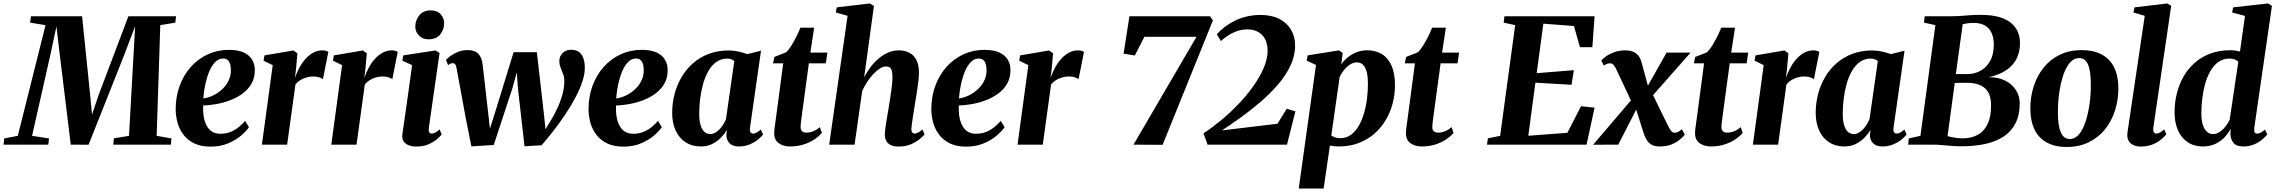

<svg xmlns="http://www.w3.org/2000/svg" viewBox="-64 -837 13166 1111"><path d="M-43.5 0 -39.5 -36 39 -51 199.5 -691.5 110 -706 115.5 -743H411L458 -284.5L468.5 -174L506 -285.5L679 -743H955L950 -706L863.5 -691.5L842.5 -51L928 -36L925 0H591.5L595 -36.5L682.5 -51L707.5 -499L718 -685.5L653 -514.5L448.5 0.5L345.5 0L283.5 -507L262.5 -683.5L224 -504.5L121.5 -51L219.5 -36L215.5 0Z M1376.5 -101Q1363 -80.5 1332.8 -54Q1302.5 -27.5 1257.2 -8Q1212 11.5 1153.5 11.5Q1099.5 11.5 1061.2 -6.8Q1023 -25 999 -55.8Q975 -86.5 964 -124.8Q953 -163 952.5 -203.5Q952.5 -277.5 975.5 -340.2Q998.5 -403 1040.2 -449.8Q1082 -496.5 1138.2 -522.5Q1194.5 -548.5 1260 -548.5Q1313 -548.5 1345.8 -533.5Q1378.5 -518.5 1394.2 -492.5Q1410 -466.5 1410.5 -434Q1411 -387.5 1391.5 -353.2Q1372 -319 1339.2 -295.2Q1306.5 -271.5 1266.8 -256.5Q1227 -241.5 1186.5 -234.5Q1146 -227.5 1111.5 -226.5Q1110 -191 1115 -161.2Q1120 -131.5 1132 -109.5Q1144 -87.5 1163.5 -75.2Q1183 -63 1210.5 -63Q1244.5 -63 1271.2 -74.2Q1298 -85.5 1318.8 -102.8Q1339.5 -120 1354.5 -137.5ZM1228 -498.5Q1200.5 -498.5 1180 -476.8Q1159.5 -455 1145.5 -420Q1131.5 -385 1123.2 -344.8Q1115 -304.5 1112.5 -267.5Q1132 -269.5 1154.2 -278Q1176.5 -286.5 1197.5 -300.8Q1218.5 -315 1235.5 -334.8Q1252.5 -354.5 1262.5 -379.2Q1272.5 -404 1272 -433.5Q1271 -468 1259.5 -483.2Q1248 -498.5 1228 -498.5Z M1451.5 0 1514 -460 1461 -486 1466.5 -516.5 1634 -545 1657 -528.5 1649 -438.5 1642.5 -386.5Q1652.5 -415 1667.2 -443.2Q1682 -471.5 1702.2 -494.5Q1722.5 -517.5 1747.5 -531.5Q1772.5 -545.5 1801.5 -545.5Q1815 -545.5 1823.8 -542.5Q1832.5 -539.5 1836 -536.5L1804.5 -378.5Q1801.5 -382.5 1785.8 -388.5Q1770 -394.5 1749 -394.5Q1733 -394.5 1718 -391Q1703 -387.5 1689.5 -381.5Q1676 -375.5 1664.8 -367Q1653.5 -358.5 1645.5 -348L1597.5 0Z M1853 0 1915.5 -460 1862.5 -486 1868 -516.5 2035.5 -545 2058.5 -528.5 2050.5 -438.5 2044 -386.5Q2054 -415 2068.8 -443.2Q2083.5 -471.5 2103.8 -494.5Q2124 -517.5 2149 -531.5Q2174 -545.5 2203 -545.5Q2216.5 -545.5 2225.2 -542.5Q2234 -539.5 2237.5 -536.5L2206 -378.5Q2203 -382.5 2187.2 -388.5Q2171.5 -394.5 2150.5 -394.5Q2134.5 -394.5 2119.5 -391Q2104.5 -387.5 2091 -381.5Q2077.5 -375.5 2066.2 -367Q2055 -358.5 2047 -348L1999 0Z M2345 11Q2319 11 2299.8 3Q2280.5 -5 2271 -20Q2261.5 -35 2264 -58Q2266 -73 2270.2 -101.5Q2274.5 -130 2280 -169Q2285.5 -208 2292.2 -255Q2299 -302 2306 -354Q2313 -406 2320.5 -460L2264 -486L2269.5 -516.5L2456 -545L2479.5 -530.5L2417.5 -98Q2415 -80 2419.5 -72Q2424 -64 2434 -64Q2444 -64 2454.2 -69.2Q2464.5 -74.5 2479.5 -88L2492 -59.5Q2482.5 -47 2463 -30.5Q2443.5 -14 2414 -1.5Q2384.5 11 2345 11ZM2414 -609.5Q2380.5 -609.5 2359.2 -632.5Q2338 -655.5 2339 -685Q2340.5 -723.5 2363.8 -750.2Q2387 -777 2428.5 -777Q2466.5 -777 2486.5 -754Q2506.5 -731 2506 -703Q2506 -665 2483 -637.2Q2460 -609.5 2414 -609.5Z M2663.5 10 2631 -154 2578 -441.5Q2575 -458.5 2569.8 -465Q2564.5 -471.5 2556 -471.5Q2548 -471.5 2542.2 -468.5Q2536.5 -465.5 2529 -460.5L2516.5 -490Q2525 -500 2543 -513.2Q2561 -526.5 2586.2 -536.8Q2611.5 -547 2641 -547Q2683.5 -547 2703.5 -526.2Q2723.5 -505.5 2728.5 -465.5L2760 -190L2771 -92L2808 -210L2908 -535H3042.5L3082.5 -185L3092.5 -89.5L3130.5 -152Q3148 -182.5 3161.2 -211.2Q3174.5 -240 3183.5 -266.8Q3192.5 -293.5 3197 -319.2Q3201.5 -345 3201.5 -369.5Q3201.5 -390 3194.2 -408.8Q3187 -427.5 3179.8 -446Q3172.5 -464.5 3172.5 -483.5Q3172.5 -510.5 3191.2 -529.8Q3210 -549 3241 -549Q3271.5 -549 3288.8 -534.2Q3306 -519.5 3313 -496Q3320 -472.5 3320 -446.5Q3320.5 -410 3306.2 -366.2Q3292 -322.5 3267 -275Q3242 -227.5 3209.8 -179Q3177.5 -130.5 3141.8 -84.2Q3106 -38 3070 3.5L2971 9.5L2933 -326.5L2926.5 -419L2901 -326L2793 2Z M3765.5 -101Q3752 -80.5 3721.8 -54Q3691.5 -27.5 3646.2 -8Q3601 11.5 3542.5 11.5Q3488.5 11.5 3450.2 -6.8Q3412 -25 3388 -55.8Q3364 -86.5 3353 -124.8Q3342 -163 3341.5 -203.5Q3341.5 -277.5 3364.5 -340.2Q3387.5 -403 3429.2 -449.8Q3471 -496.5 3527.2 -522.5Q3583.5 -548.5 3649 -548.5Q3702 -548.5 3734.8 -533.5Q3767.5 -518.5 3783.2 -492.5Q3799 -466.5 3799.5 -434Q3800 -387.5 3780.5 -353.2Q3761 -319 3728.2 -295.2Q3695.5 -271.5 3655.8 -256.5Q3616 -241.5 3575.5 -234.5Q3535 -227.5 3500.5 -226.5Q3499 -191 3504 -161.2Q3509 -131.5 3521 -109.5Q3533 -87.5 3552.5 -75.2Q3572 -63 3599.5 -63Q3633.5 -63 3660.2 -74.2Q3687 -85.5 3707.8 -102.8Q3728.5 -120 3743.5 -137.5ZM3617 -498.5Q3589.5 -498.5 3569 -476.8Q3548.5 -455 3534.5 -420Q3520.5 -385 3512.2 -344.8Q3504 -304.5 3501.5 -267.5Q3521 -269.5 3543.2 -278Q3565.5 -286.5 3586.5 -300.8Q3607.5 -315 3624.5 -334.8Q3641.5 -354.5 3651.5 -379.2Q3661.5 -404 3661 -433.5Q3660 -468 3648.5 -483.2Q3637 -498.5 3617 -498.5Z M4276 -99Q4273.5 -79.5 4278.8 -71.8Q4284 -64 4294 -64Q4302.5 -64 4313.2 -69.2Q4324 -74.5 4338.5 -87.5L4351.5 -59Q4342.5 -46.5 4323 -30.2Q4303.5 -14 4275 -1.8Q4246.5 10.5 4211 10.5Q4175 10.5 4156.8 -8.8Q4138.5 -28 4139 -58L4143 -85.5Q4129.5 -63 4108 -40.8Q4086.5 -18.5 4057.2 -4Q4028 10.5 3991.5 10.5Q3940.5 10.5 3903 -13.8Q3865.5 -38 3845.5 -81.8Q3825.5 -125.5 3825.5 -184Q3825.5 -239.5 3839.2 -292.2Q3853 -345 3879.8 -390.8Q3906.5 -436.5 3946.2 -471.2Q3986 -506 4037.8 -525.5Q4089.5 -545 4152.5 -545Q4182 -545 4210.2 -538.5Q4238.5 -532 4260 -524L4339.5 -543.5ZM4185 -484Q4178.5 -489.5 4168.2 -493.8Q4158 -498 4144.5 -498Q4107.5 -498 4080.5 -478.2Q4053.5 -458.5 4034.5 -425Q4015.5 -391.5 4004 -349.8Q3992.5 -308 3987.2 -264Q3982 -220 3982 -179.5Q3982 -138 3990.2 -111.8Q3998.5 -85.5 4013 -73.2Q4027.5 -61 4046 -61Q4059.5 -61 4072.5 -68Q4085.5 -75 4097.5 -87Q4109.5 -99 4119.8 -115Q4130 -131 4137 -148.5Z M4578 -186.5Q4575.5 -166.5 4573.2 -150.2Q4571 -134 4569.8 -122Q4568.5 -110 4568.5 -101Q4568.5 -85 4577.5 -77.2Q4586.5 -69.5 4601.5 -69.5Q4622.5 -69.5 4642.8 -77.8Q4663 -86 4680 -101.5L4691.5 -68Q4675 -48 4648 -30Q4621 -12 4585.5 -0.8Q4550 10.5 4507 10.5Q4467.5 10.5 4440.8 -9.5Q4414 -29.5 4416 -73Q4416 -77 4416.8 -84.2Q4417.5 -91.5 4419.2 -104.5Q4421 -117.5 4423.8 -137.8Q4426.5 -158 4430.5 -187.5L4468 -470.5H4409L4417 -507.5L4485 -534.5Q4499.5 -548 4515 -572.8Q4530.5 -597.5 4544.5 -625.5Q4558.5 -653.5 4567.5 -677H4647L4625 -532.5H4723.5L4714.5 -470.5H4616.5Z M5135.5 11Q5107 11 5089.2 2Q5071.5 -7 5063.8 -22.8Q5056 -38.5 5056 -60Q5056 -70.5 5058.2 -88.5Q5060.5 -106.5 5064 -128.8Q5067.5 -151 5071.5 -174.2Q5075.5 -197.5 5079 -218Q5082.5 -240.5 5086.2 -264.2Q5090 -288 5093.2 -311Q5096.5 -334 5098.5 -354.8Q5100.5 -375.5 5100 -391.5Q5100 -414.5 5096.2 -427.8Q5092.5 -441 5084.2 -446.8Q5076 -452.5 5062 -452.5Q5045.5 -452.5 5026.5 -440.2Q5007.5 -428 4988.5 -407.5Q4969.5 -387 4953 -361.8Q4936.5 -336.5 4925 -310L4881 0H4734L4840.5 -745.5L4772.5 -765L4778 -794.5L4969 -817L4993 -803L4936.5 -389.5Q4951 -418.5 4971.8 -446.5Q4992.5 -474.5 5018.2 -496.8Q5044 -519 5073.5 -532.2Q5103 -545.5 5136 -545.5Q5173 -545.5 5199.2 -531.2Q5225.5 -517 5239.5 -488.2Q5253.5 -459.5 5253.5 -416Q5253.5 -395 5250 -365.8Q5246.5 -336.5 5241.5 -305Q5236.5 -273.5 5232 -245.5Q5229 -226.5 5225.5 -205.2Q5222 -184 5218.8 -163.5Q5215.5 -143 5213 -124.8Q5210.5 -106.5 5209.5 -93Q5209.5 -75.5 5215.5 -69.8Q5221.5 -64 5228 -64Q5237 -64 5247.5 -69.2Q5258 -74.5 5273.5 -88L5286 -59Q5278 -49 5258.2 -32.5Q5238.5 -16 5208 -2.5Q5177.5 11 5135.5 11Z M5749 -101Q5735.5 -80.5 5705.2 -54Q5675 -27.5 5629.8 -8Q5584.5 11.5 5526 11.5Q5472 11.5 5433.8 -6.8Q5395.5 -25 5371.5 -55.8Q5347.5 -86.5 5336.5 -124.8Q5325.5 -163 5325 -203.5Q5325 -277.5 5348 -340.2Q5371 -403 5412.8 -449.8Q5454.5 -496.5 5510.8 -522.5Q5567 -548.5 5632.5 -548.5Q5685.5 -548.5 5718.2 -533.5Q5751 -518.5 5766.8 -492.5Q5782.5 -466.5 5783 -434Q5783.5 -387.5 5764 -353.2Q5744.5 -319 5711.8 -295.2Q5679 -271.5 5639.2 -256.5Q5599.5 -241.5 5559 -234.5Q5518.5 -227.5 5484 -226.5Q5482.5 -191 5487.5 -161.2Q5492.5 -131.5 5504.5 -109.5Q5516.5 -87.5 5536 -75.2Q5555.5 -63 5583 -63Q5617 -63 5643.8 -74.2Q5670.5 -85.5 5691.2 -102.8Q5712 -120 5727 -137.5ZM5600.5 -498.5Q5573 -498.5 5552.5 -476.8Q5532 -455 5518 -420Q5504 -385 5495.8 -344.8Q5487.5 -304.5 5485 -267.5Q5504.5 -269.5 5526.8 -278Q5549 -286.5 5570 -300.8Q5591 -315 5608 -334.8Q5625 -354.5 5635 -379.2Q5645 -404 5644.5 -433.5Q5643.5 -468 5632 -483.2Q5620.5 -498.5 5600.5 -498.5Z M5824 0 5886.5 -460 5833.5 -486 5839 -516.5 6006.5 -545 6029.5 -528.5 6021.5 -438.5 6015 -386.5Q6025 -415 6039.8 -443.2Q6054.5 -471.5 6074.8 -494.5Q6095 -517.5 6120 -531.5Q6145 -545.5 6174 -545.5Q6187.5 -545.5 6196.2 -542.5Q6205 -539.5 6208.5 -536.5L6177 -378.5Q6174 -382.5 6158.2 -388.5Q6142.5 -394.5 6121.5 -394.5Q6105.5 -394.5 6090.5 -391Q6075.5 -387.5 6062 -381.5Q6048.5 -375.5 6037.2 -367Q6026 -358.5 6018 -348L5970 0Z M6859.5 -624H6558L6502.5 -516L6437.5 -526.5L6471.5 -743H6937.5L6954.5 -719L6663.5 1L6495 0Z M6923.5 0 6900 -65.5Q6948.5 -97 7000.5 -140Q7052.5 -183 7100.8 -233.2Q7149 -283.5 7187.2 -337Q7225.5 -390.5 7248.2 -443.5Q7271 -496.5 7271 -544.5Q7270.5 -586.5 7254.8 -613.5Q7239 -640.5 7213.2 -653.8Q7187.5 -667 7156 -667Q7123 -667 7094.5 -657Q7066 -647 7042.8 -631.8Q7019.5 -616.5 7000.5 -599.5L6977 -639Q6997 -661 7022.5 -680.8Q7048 -700.5 7079.5 -716.2Q7111 -732 7148.8 -741.2Q7186.5 -750.5 7230.5 -750.5Q7293.5 -750.5 7338 -728Q7382.5 -705.5 7406.2 -665.5Q7430 -625.5 7430 -573.5Q7430 -513 7402.5 -455.8Q7375 -398.5 7329 -345.5Q7283 -292.5 7227 -244.8Q7171 -197 7113.8 -156Q7056.5 -115 7007 -82.5L7328 -121L7381.5 -207.5L7432 -193L7383 0Z M7451 254 7551 -461 7497 -486 7502.5 -516.5 7683.5 -545.5 7705.5 -531 7697 -464.5Q7712 -486.5 7734.8 -505Q7757.5 -523.5 7785.8 -534.8Q7814 -546 7847 -546Q7897.5 -546 7933.5 -523.2Q7969.5 -500.5 7988.8 -455.5Q8008 -410.5 8008 -344.5Q8008 -289 7994 -236.8Q7980 -184.5 7952.8 -139.5Q7925.5 -94.5 7885.8 -60.8Q7846 -27 7794.8 -8.2Q7743.5 10.5 7682 10.5Q7670 10.5 7657 9Q7644 7.5 7631.5 5.5L7595 254ZM7639.5 -53.5Q7649 -46 7661.8 -41.8Q7674.5 -37.5 7692 -37.5Q7726.5 -37.5 7752.5 -56.5Q7778.5 -75.5 7797.5 -107.5Q7816.5 -139.5 7828.5 -180.2Q7840.5 -221 7846 -265.8Q7851.5 -310.5 7851.5 -353.5Q7851.5 -390 7845 -417.5Q7838.5 -445 7824.5 -460.5Q7810.5 -476 7788 -476Q7766.5 -476 7747 -463Q7727.5 -450 7712.2 -430.8Q7697 -411.5 7688 -392.5Z M8233.5 -186.5Q8231 -166.5 8228.8 -150.2Q8226.5 -134 8225.2 -122Q8224 -110 8224 -101Q8224 -85 8233 -77.2Q8242 -69.5 8257 -69.5Q8278 -69.5 8298.2 -77.8Q8318.5 -86 8335.5 -101.5L8347 -68Q8330.5 -48 8303.5 -30Q8276.5 -12 8241 -0.8Q8205.5 10.5 8162.5 10.5Q8123 10.5 8096.2 -9.5Q8069.5 -29.5 8071.5 -73Q8071.5 -77 8072.2 -84.2Q8073 -91.5 8074.8 -104.5Q8076.5 -117.5 8079.2 -137.8Q8082 -158 8086 -187.5L8123.5 -470.5H8064.5L8072.5 -507.5L8140.5 -534.5Q8155 -548 8170.5 -572.8Q8186 -597.5 8200 -625.5Q8214 -653.5 8223 -677H8302.5L8280.5 -532.5H8379L8370 -470.5H8272Z M8540.5 0 8545.5 -36.5 8616.5 -51 8703.5 -691.5 8637 -706 8641.5 -743H9163L9150 -564H9078.5L9043.5 -686.5L8866.5 -700L8828 -413.5L9043 -431L9029.5 -346.5L8820.5 -358.5L8779.5 -51.5L9005.5 -68.5L9084.5 -222.5L9163 -214L9116.5 0Z M9540 10.5Q9517 10.5 9500.2 3.8Q9483.5 -3 9471 -18.5Q9458.5 -34 9449 -60L9386.5 -257L9425.5 -245L9300 0L9154.5 0.5L9404 -292L9391 -218L9290 -433Q9282.5 -449.5 9273.8 -460Q9265 -470.5 9253 -470.5Q9241 -470.5 9233 -467Q9225 -463.5 9217 -457L9201.5 -487Q9209.5 -496.5 9228.2 -510.2Q9247 -524 9275.5 -534.8Q9304 -545.5 9341 -545.5Q9366 -545.5 9384.5 -538.2Q9403 -531 9415.5 -516Q9428 -501 9434.5 -477L9484 -295.5L9448.5 -300.5L9579.5 -532.5H9718.5L9468 -249L9482.5 -325L9585.5 -114Q9595.5 -94 9604.2 -81.5Q9613 -69 9626.5 -69Q9635.5 -69 9644.5 -72.8Q9653.5 -76.5 9668 -89L9685 -58Q9675 -45 9656 -29Q9637 -13 9608.2 -1.2Q9579.5 10.5 9540 10.5Z M9906.5 -186.5Q9904 -166.5 9901.8 -150.2Q9899.5 -134 9898.2 -122Q9897 -110 9897 -101Q9897 -85 9906 -77.2Q9915 -69.5 9930 -69.5Q9951 -69.5 9971.2 -77.8Q9991.5 -86 10008.5 -101.5L10020 -68Q10003.5 -48 9976.5 -30Q9949.5 -12 9914 -0.8Q9878.5 10.5 9835.5 10.5Q9796 10.5 9769.2 -9.5Q9742.5 -29.5 9744.5 -73Q9744.5 -77 9745.2 -84.2Q9746 -91.5 9747.8 -104.5Q9749.5 -117.5 9752.2 -137.8Q9755 -158 9759 -187.5L9796.5 -470.5H9737.5L9745.5 -507.5L9813.5 -534.5Q9828 -548 9843.5 -572.8Q9859 -597.5 9873 -625.5Q9887 -653.5 9896 -677H9975.5L9953.5 -532.5H10052L10043 -470.5H9945Z M10079 0 10141.5 -460 10088.5 -486 10094 -516.5 10261.5 -545 10284.5 -528.5 10276.5 -438.5 10270 -386.5Q10280 -415 10294.8 -443.2Q10309.5 -471.5 10329.8 -494.5Q10350 -517.5 10375 -531.5Q10400 -545.5 10429 -545.5Q10442.5 -545.5 10451.2 -542.5Q10460 -539.5 10463.5 -536.5L10432 -378.5Q10429 -382.5 10413.2 -388.5Q10397.5 -394.5 10376.5 -394.5Q10360.5 -394.5 10345.5 -391Q10330.5 -387.5 10317 -381.5Q10303.5 -375.5 10292.2 -367Q10281 -358.5 10273 -348L10225 0Z M10893 -99Q10890.5 -79.5 10895.8 -71.8Q10901 -64 10911 -64Q10919.5 -64 10930.2 -69.2Q10941 -74.5 10955.5 -87.5L10968.5 -59Q10959.5 -46.5 10940 -30.2Q10920.5 -14 10892 -1.8Q10863.5 10.5 10828 10.5Q10792 10.5 10773.8 -8.8Q10755.5 -28 10756 -58L10760 -85.5Q10746.5 -63 10725 -40.8Q10703.5 -18.5 10674.2 -4Q10645 10.5 10608.5 10.5Q10557.5 10.5 10520 -13.8Q10482.5 -38 10462.5 -81.8Q10442.5 -125.5 10442.5 -184Q10442.5 -239.5 10456.2 -292.2Q10470 -345 10496.8 -390.8Q10523.5 -436.5 10563.2 -471.2Q10603 -506 10654.8 -525.5Q10706.5 -545 10769.5 -545Q10799 -545 10827.2 -538.5Q10855.5 -532 10877 -524L10956.5 -543.5ZM10802 -484Q10795.5 -489.5 10785.2 -493.8Q10775 -498 10761.5 -498Q10724.5 -498 10697.5 -478.2Q10670.5 -458.5 10651.5 -425Q10632.5 -391.5 10621 -349.8Q10609.5 -308 10604.2 -264Q10599 -220 10599 -179.5Q10599 -138 10607.2 -111.8Q10615.5 -85.5 10630 -73.2Q10644.5 -61 10663 -61Q10676.5 -61 10689.5 -68Q10702.5 -75 10714.5 -87Q10726.5 -99 10736.8 -115Q10747 -131 10754 -148.5Z M11285 9.5Q11257 9.5 11228.2 7.2Q11199.5 5 11171.8 2.5Q11144 0 11119 0H10977.5L10981 -36L11048.5 -51L11135 -691.5L11069 -706L11073 -743H11225.5Q11255.5 -743 11281.8 -745Q11308 -747 11335.5 -749Q11363 -751 11396 -751Q11462 -751 11506 -737.8Q11550 -724.5 11575.8 -701.8Q11601.5 -679 11612.8 -651Q11624 -623 11624.5 -593.5Q11626 -512.5 11580 -461.2Q11534 -410 11444 -390.5Q11500 -390.5 11540 -370Q11580 -349.5 11601.5 -315Q11623 -280.5 11623 -238.5Q11623 -172 11599.2 -124.8Q11575.5 -77.5 11531.2 -47.8Q11487 -18 11424.5 -4.2Q11362 9.5 11285 9.5ZM11292 -36.5Q11345 -36.5 11382.5 -58.2Q11420 -80 11439.2 -123.8Q11458.5 -167.5 11457 -233Q11456 -297.5 11420.2 -327.8Q11384.5 -358 11316.5 -358Q11293 -358 11277.2 -357.8Q11261.5 -357.5 11247 -356.5L11205.5 -49Q11218 -45.5 11233 -42.8Q11248 -40 11263.5 -38.2Q11279 -36.5 11292 -36.5ZM11253.5 -408.5Q11270 -408 11286.8 -408.2Q11303.5 -408.5 11321.5 -408.5Q11361 -408.5 11396 -427.5Q11431 -446.5 11452.5 -485.5Q11474 -524.5 11473 -584Q11472 -622.5 11458.8 -649.5Q11445.5 -676.5 11419.8 -690.5Q11394 -704.5 11356.5 -704.5Q11348 -704.5 11337 -703.8Q11326 -703 11314.5 -701.2Q11303 -699.5 11293 -697Z M11980.5 -547Q12051.5 -547 12098.8 -521Q12146 -495 12169.8 -446Q12193.5 -397 12194 -327.5Q12194 -259 12174.2 -197.2Q12154.5 -135.5 12116.2 -88.2Q12078 -41 12022.2 -13.8Q11966.5 13.5 11895.5 13.5Q11826 13.5 11779 -12.8Q11732 -39 11708.5 -88Q11685 -137 11684.5 -205Q11684 -275.5 11703.8 -337.2Q11723.5 -399 11761.8 -446.2Q11800 -493.5 11855.2 -520.2Q11910.5 -547 11980.5 -547ZM11967 -501Q11940 -501 11919.8 -481Q11899.5 -461 11885 -427.5Q11870.5 -394 11861.2 -353Q11852 -312 11847.8 -269.2Q11843.5 -226.5 11844 -188.5Q11844 -135.5 11851.5 -101Q11859 -66.5 11874.2 -49.5Q11889.5 -32.5 11912 -32.5Q11939 -32.5 11959.2 -52.5Q11979.5 -72.5 11993.8 -106.2Q12008 -140 12017.2 -181Q12026.5 -222 12030.8 -265Q12035 -308 12034.5 -346Q12034.5 -400 12027.2 -434.2Q12020 -468.5 12005.2 -484.8Q11990.5 -501 11967 -501Z M12396 -97.5Q12394.5 -80.5 12399 -72.2Q12403.5 -64 12413 -64Q12421.5 -64 12432 -68.8Q12442.5 -73.5 12459 -88L12471.5 -59.5Q12460 -45.5 12440 -29Q12420 -12.5 12390.8 -0.8Q12361.5 11 12322 11Q12302.5 11 12285 4.2Q12267.5 -2.5 12256.5 -17Q12245.5 -31.5 12245.5 -55Q12245.5 -60 12246.2 -67.5Q12247 -75 12248.2 -83.2Q12249.5 -91.5 12250.5 -97.5L12346.5 -745.5L12281 -765L12287.5 -794.5L12477.5 -817L12499.5 -803Z M12980.5 -99Q12978 -81 12982 -72.5Q12986 -64 12996 -64Q13005.5 -64 13016.5 -69Q13027.5 -74 13042.5 -87.5L13055.5 -58.5Q13046 -47 13027 -30.5Q13008 -14 12980.2 -1.8Q12952.5 10.5 12917 10.5Q12876.5 10.5 12859.5 -10.8Q12842.5 -32 12842 -64.5L12844 -93Q12832 -68.5 12810 -44.5Q12788 -20.5 12756 -5Q12724 10.5 12683 10.5Q12631.5 10.5 12594.5 -14.5Q12557.5 -39.5 12538.2 -84Q12519 -128.5 12519 -188Q12519 -242 12531.8 -294.5Q12544.5 -347 12570 -392.2Q12595.5 -437.5 12634.2 -472.2Q12673 -507 12725.2 -526.8Q12777.5 -546.5 12843 -546.5Q12857 -546.5 12871.2 -544.2Q12885.5 -542 12897.5 -539L12926.5 -745L12852 -765L12858 -794.5L13059.5 -817L13082.5 -803ZM12888 -480Q12880.5 -487.5 12867.5 -492.8Q12854.5 -498 12837 -498Q12799.5 -498 12772 -478Q12744.5 -458 12725.5 -424.2Q12706.5 -390.5 12695.2 -349.2Q12684 -308 12679 -264.2Q12674 -220.5 12674 -181Q12674 -140 12683 -113.5Q12692 -87 12707 -74Q12722 -61 12741 -61Q12761.5 -61 12780.2 -73.8Q12799 -86.5 12814.2 -105.8Q12829.5 -125 12838 -144.5Z"/></svg>

Font: Merriweather 72pt ExtraBold
Style: Italic
Weight: 800
Italic angle: -7.8°
Version: Version 2.101